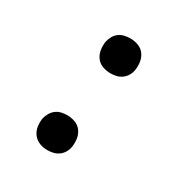

<svg xmlns="http://www.w3.org/2000/svg" viewBox="-131 -632 712 744"><g transform="rotate(30 225.0 -260.0)"><path d="M180 8Q161 8 144.5 1.5Q128 -5 117 -19Q106 -33 103 -51.5Q100 -70 103 -89Q106 -102 113 -114Q120 -126 130.5 -134Q141 -142 154 -145Q167 -148 180 -148Q199 -148 216 -141.5Q233 -135 243.5 -121Q254 -107 257 -88.5Q260 -70 257 -51Q255 -38 248 -26Q241 -14 230 -6Q219 2 206 5Q193 8 180 8ZM243 -372Q224 -372 207 -378.5Q190 -385 179.5 -399Q169 -413 166 -431.5Q163 -450 166 -469Q169 -482 175.5 -494Q182 -506 193 -514Q204 -522 217 -525Q230 -528 243 -528Q262 -528 279 -521.5Q296 -515 306.5 -501Q317 -487 320 -468.5Q323 -450 320 -431Q318 -418 311 -406Q304 -394 293 -386Q282 -378 269 -375Q256 -372 243 -372Z"/></g></svg>

Font: Iosevka Aile
Style: Italic
Weight: 400
Italic angle: -9°
Designer: Belleve Invis
Foundry: Belleve Invis
Version: Version 28.0.1; ttfautohint (v1.8.4)